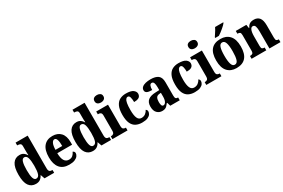

<svg xmlns="http://www.w3.org/2000/svg" viewBox="110 -1986 4744 3213"><g transform="rotate(-30 2482.5 -380.0)"><path d="M216 10Q130 10 83 -56.5Q36 -123 36 -267Q36 -412 82.5 -480Q129 -548 213 -548Q262 -548 291.5 -526.5Q321 -505 339 -473H344Q342 -497 341.5 -527.5Q341 -558 341 -586V-644Q341 -685 320.5 -695.5Q300 -706 271 -706H263V-760H497V-132Q497 -85 514 -69.5Q531 -54 563 -54H570V0H384L357 -77H352Q332 -36 299.5 -13Q267 10 216 10ZM263 -64Q308 -64 324.5 -116Q341 -168 341 -269Q341 -368 324.5 -421.5Q308 -475 264 -475Q226 -475 210 -421.5Q194 -368 194 -268Q194 -166 210 -115Q226 -64 263 -64Z M860 10Q740 10 681 -62Q622 -134 622 -265Q622 -406 681.5 -477.5Q741 -549 850 -549Q950 -549 1007.5 -487.5Q1065 -426 1065 -308V-257H779Q781 -157 811 -111Q841 -65 898 -65Q943 -65 971 -90Q999 -115 1014 -151Q1028 -146 1038 -134.5Q1048 -123 1048 -106Q1048 -79 1029 -52Q1010 -25 968.5 -7.5Q927 10 860 10ZM911 -321Q912 -397 898 -440.5Q884 -484 853 -484Q822 -484 802 -442Q782 -400 781 -321Z M1316 10Q1230 10 1183 -56.5Q1136 -123 1136 -267Q1136 -412 1182.5 -480Q1229 -548 1313 -548Q1362 -548 1391.5 -526.5Q1421 -505 1439 -473H1444Q1442 -497 1441.5 -527.5Q1441 -558 1441 -586V-644Q1441 -685 1420.5 -695.5Q1400 -706 1371 -706H1363V-760H1597V-132Q1597 -85 1614 -69.5Q1631 -54 1663 -54H1670V0H1484L1457 -77H1452Q1432 -36 1399.5 -13Q1367 10 1316 10ZM1363 -64Q1408 -64 1424.5 -116Q1441 -168 1441 -269Q1441 -368 1424.5 -421.5Q1408 -475 1364 -475Q1326 -475 1310 -421.5Q1294 -368 1294 -268Q1294 -166 1310 -115Q1326 -64 1363 -64Z M1838 -626Q1802 -626 1777.5 -644Q1753 -662 1753 -698Q1753 -736 1777.5 -753Q1802 -770 1838 -770Q1873 -770 1899 -753Q1925 -736 1925 -698Q1925 -662 1899 -644Q1873 -626 1838 -626ZM1696 0V-54H1706Q1731 -54 1748 -68.5Q1765 -83 1765 -126V-415Q1765 -455 1748 -468.5Q1731 -482 1707 -482H1692V-536H1920V-125Q1920 -82 1937 -68Q1954 -54 1979 -54H1988V0Z M2269 10Q2201 10 2150 -16Q2099 -42 2071 -102.5Q2043 -163 2043 -266Q2043 -374 2073 -436Q2103 -498 2153.5 -523.5Q2204 -549 2267 -549Q2366 -549 2408 -517.5Q2450 -486 2450 -444Q2450 -423 2440.5 -402.5Q2431 -382 2403.5 -369Q2376 -356 2321 -356Q2321 -409 2310.5 -448Q2300 -487 2271 -487Q2250 -487 2234 -467.5Q2218 -448 2209 -400Q2200 -352 2200 -267Q2200 -166 2223 -114.5Q2246 -63 2298 -63Q2343 -63 2375 -87.5Q2407 -112 2422 -147Q2449 -132 2449 -102Q2449 -77 2432.5 -51Q2416 -25 2376.5 -7.5Q2337 10 2269 10Z M2656 10Q2599 10 2558.5 -30Q2518 -70 2518 -153Q2518 -235 2566.5 -274Q2615 -313 2713 -316L2785 -319V-374Q2785 -429 2773.5 -458Q2762 -487 2734 -487Q2708 -487 2695.5 -458.5Q2683 -430 2683 -379Q2618 -379 2586.5 -395Q2555 -411 2555 -447Q2555 -482 2581 -505Q2607 -528 2650.5 -538.5Q2694 -549 2746 -549Q2843 -549 2892 -511Q2941 -473 2941 -379V-125Q2941 -84 2952.5 -69Q2964 -54 2994 -54H2997V0H2814L2794 -67H2785Q2765 -40 2748 -23Q2731 -6 2709.5 2Q2688 10 2656 10ZM2718 -62Q2749 -62 2767.5 -97.5Q2786 -133 2786 -191V-266L2754 -263Q2711 -259 2694.5 -231Q2678 -203 2678 -149Q2678 -107 2687.5 -84.5Q2697 -62 2718 -62Z M3286 10Q3218 10 3167 -16Q3116 -42 3088 -102.5Q3060 -163 3060 -266Q3060 -374 3090 -436Q3120 -498 3170.5 -523.5Q3221 -549 3284 -549Q3383 -549 3425 -517.5Q3467 -486 3467 -444Q3467 -423 3457.5 -402.5Q3448 -382 3420.5 -369Q3393 -356 3338 -356Q3338 -409 3327.5 -448Q3317 -487 3288 -487Q3267 -487 3251 -467.5Q3235 -448 3226 -400Q3217 -352 3217 -267Q3217 -166 3240 -114.5Q3263 -63 3315 -63Q3360 -63 3392 -87.5Q3424 -112 3439 -147Q3466 -132 3466 -102Q3466 -77 3449.5 -51Q3433 -25 3393.5 -7.5Q3354 10 3286 10Z M3652 -626Q3616 -626 3591.5 -644Q3567 -662 3567 -698Q3567 -736 3591.5 -753Q3616 -770 3652 -770Q3687 -770 3713 -753Q3739 -736 3739 -698Q3739 -662 3713 -644Q3687 -626 3652 -626ZM3510 0V-54H3520Q3545 -54 3562 -68.5Q3579 -83 3579 -126V-415Q3579 -455 3562 -468.5Q3545 -482 3521 -482H3506V-536H3734V-125Q3734 -82 3751 -68Q3768 -54 3793 -54H3802V0Z M4093 10Q3983 10 3920 -59.5Q3857 -129 3857 -270Q3857 -411 3917.5 -480Q3978 -549 4096 -549Q4206 -549 4269.5 -480Q4333 -411 4333 -270Q4333 10 4093 10ZM4095 -54Q4139 -54 4156.5 -109Q4174 -164 4174 -270Q4174 -376 4156 -430Q4138 -484 4094 -484Q4051 -484 4033.5 -430Q4016 -376 4016 -270Q4016 -164 4034 -109Q4052 -54 4095 -54ZM4032 -619Q4045 -640 4062.5 -665.5Q4080 -691 4096 -717.5Q4112 -744 4122 -766H4279V-756Q4271 -743 4251 -723.5Q4231 -704 4205 -682Q4179 -660 4152.5 -640Q4126 -620 4103 -606H4032Z M4385 0V-54H4389Q4419 -54 4435.5 -66Q4452 -78 4452 -123V-417Q4452 -459 4437 -470.5Q4422 -482 4393 -482H4389V-536H4593L4604 -466H4609Q4628 -506 4658 -527.5Q4688 -549 4742 -549Q4812 -549 4848.5 -503.5Q4885 -458 4885 -356V-125Q4885 -79 4897.5 -66.5Q4910 -54 4939 -54H4943V0H4730V-327Q4730 -391 4718.5 -427Q4707 -463 4674 -463Q4649 -463 4634.5 -441Q4620 -419 4614 -383.5Q4608 -348 4608 -308V-119Q4608 -77 4622.5 -65.5Q4637 -54 4666 -54H4669V0Z"/></g></svg>

Font: Noto Serif Tamil Condensed ExtraBold
Style: Italic
Weight: 800
Width: 3
Italic angle: -12°
Designer: Indian Type Foundry, Tom Grace, and the Monotype Design Team
Foundry: Monotype Imaging Inc.
Version: Version 2.003; ttfautohint (v1.8.4.7-5d5b)